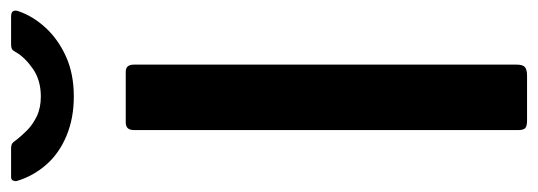

<svg xmlns="http://www.w3.org/2000/svg" viewBox="-346 -654 994 355"><g transform="rotate(-90 151.5 -477.0)"><path d="M196 -742Q209 -742 209 -727V-19Q209 -8 204.5 -4Q200 0 188 0H106Q95 0 91.5 -3.5Q88 -7 88 -16V-727Q88 -742 102 -742ZM298 -954Q312 -954 308 -941Q299 -914 277.5 -890.5Q256 -867 224 -852.5Q192 -838 150 -838Q110 -838 77.5 -851.5Q45 -865 24 -889Q3 -913 -6 -943Q-7 -946 -5.5 -950Q-4 -954 1 -954H53Q60 -954 63 -952Q66 -950 70 -944Q77 -935 87.5 -924.5Q98 -914 113.5 -906.5Q129 -899 150 -899Q180 -899 201 -913.5Q222 -928 232 -945Q235 -951 238 -952.5Q241 -954 246 -954Z"/></g></svg>

Font: Libre Franklin Medium
Style: Regular
Weight: 500
Designer: Pablo Impallari, Rodrigo Fuenzalida, Nhung Nguyen
Foundry: Impallari Type
Version: Version 3.000